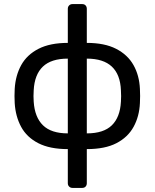

<svg xmlns="http://www.w3.org/2000/svg" viewBox="-20 -730 757 940"><path d="M335 190Q325 190 318.5 183.5Q312 177 312 167V0Q224 0 167.5 -29Q111 -58 83.5 -109Q56 -160 52 -225Q50 -260 52 -295Q56 -361 84 -411.5Q112 -462 168.5 -491Q225 -520 312 -520V-687Q312 -697 318.5 -703.5Q325 -710 335 -710H382Q393 -710 399 -703.5Q405 -697 405 -687V-520Q492 -520 548.5 -491Q605 -462 633.5 -411.5Q662 -361 665 -295Q667 -260 665 -225Q662 -160 634 -109Q606 -58 550 -29Q494 0 405 0V167Q405 177 399 183.5Q393 190 382 190ZM312 -77V-443Q231 -443 190 -404Q149 -365 145 -288Q144 -273 144 -259.5Q144 -246 145 -232Q150 -156 190.5 -116.5Q231 -77 312 -77ZM405 -77Q487 -77 527.5 -116.5Q568 -156 572 -232Q573 -246 573 -259.5Q573 -273 572 -288Q569 -365 527.5 -404Q486 -443 405 -443Z"/></svg>

Font: Rubik Light
Style: Regular
Weight: 400
Version: Version 2.101